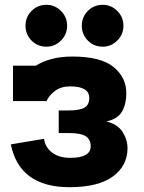

<svg xmlns="http://www.w3.org/2000/svg" viewBox="-20 -763 600 798"><path d="M510 -147Q510 -74 449 -29.5Q388 15 269 15Q61 15 25 -163L163 -186Q168 -150 197 -128.5Q226 -107 272 -107Q357 -107 357 -155Q357 -184 336 -197Q315 -210 267 -210H224V-304H267Q311 -304 331 -315.5Q351 -327 351 -356Q351 -404 271 -404Q234 -404 208.5 -385Q183 -366 173 -342L168 -343H34V-490H129Q190 -528 280 -528Q399 -528 452 -484.5Q505 -441 505 -376Q505 -331 487.5 -300Q470 -269 422 -258Q469 -247 489.5 -214.5Q510 -182 510 -147ZM86 -656Q86 -692 111 -717.5Q136 -743 173 -743Q208 -743 233.5 -717.5Q259 -692 259 -656Q259 -620 233.5 -594.5Q208 -569 173 -569Q136 -569 111 -594.5Q86 -620 86 -656ZM320 -656Q320 -692 345 -717.5Q370 -743 407 -743Q442 -743 467.5 -717.5Q493 -692 493 -656Q493 -620 467.5 -594.5Q442 -569 407 -569Q370 -569 345 -594.5Q320 -620 320 -656Z"/></svg>

Font: Arvo
Style: Bold
Weight: 700
Designer: Anton Koovit (Cyrillic Expansion: Cyreal)
Foundry: Anton Koovit, Yassin Baggar
Version: Version 3.000